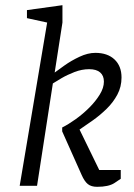

<svg xmlns="http://www.w3.org/2000/svg" viewBox="-20 -717 517 741"><path d="M355 4Q332 4 319 -6.5Q306 -17 295 -42L220 -210V-225Q244 -237 272 -257Q300 -277 324.5 -301.5Q349 -326 365 -352Q381 -378 381 -402Q381 -425 366.5 -437.5Q352 -450 324 -450Q296 -450 267.5 -439Q239 -428 217 -415Q195 -402 184 -395L123 0H56L162 -630L84 -647V-678L221 -697V-630L191 -437Q203 -446 229 -464.5Q255 -483 287 -498Q319 -513 348 -513Q395 -513 422 -487.5Q449 -462 449 -418Q449 -382 433 -352Q417 -322 392 -297.5Q367 -273 339 -253Q311 -233 287 -217L363 -61H446V-27Q444 -25 421.5 -10.5Q399 4 355 4Z"/></svg>

Font: Faustina Light Light
Style: Italic
Weight: 300
Italic angle: -8°
Version: Version 1.200